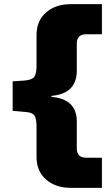

<svg xmlns="http://www.w3.org/2000/svg" viewBox="-20 -725 534 925"><path d="M321 180Q248 180 202 140Q156 100 156 31V-115Q156 -154 145.5 -169Q135 -184 98 -186L41 -191V-333L98 -337Q134 -340 145 -354.5Q156 -369 156 -408V-556Q156 -625 202 -665Q248 -705 321 -705H471V-560H397Q373 -560 361.5 -549Q350 -538 350 -515V-383Q350 -349 337 -323Q324 -297 297 -282Q270 -267 228 -263V-258Q270 -255 297 -240Q324 -225 337 -200Q350 -175 350 -141V-10Q350 13 361.5 24Q373 35 397 35H471V180Z"/></svg>

Font: Nunito Sans 7pt SemiExpanded Black
Style: Regular
Weight: 900
Width: 6
Designer: Vernon Adams
Foundry: Vernon Adams
Version: Version 3.101;gftools[0.9.27]